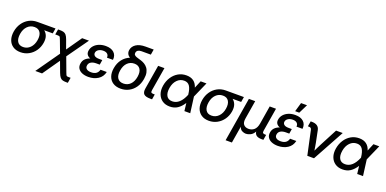

<svg xmlns="http://www.w3.org/2000/svg" viewBox="-7 -1738 5928 2951"><g transform="rotate(20 2957.0 -262.5)"><path d="M234.4 11.7Q160.6 11.7 110.6 -22Q60.5 -55.7 39.6 -115.2Q18.6 -174.8 31.2 -252.9Q44.4 -330.6 85 -389.9Q125.5 -449.2 186.5 -482.4Q247.6 -515.6 321.3 -515.6H618.7L604.5 -430.7H464.4Q500.5 -402.8 517.1 -356.9Q533.7 -311 522.9 -245.1Q510.7 -171.4 470.5 -113.3Q430.2 -55.2 369.1 -21.7Q308.1 11.7 234.4 11.7ZM310.1 -426.8H309.1Q243.2 -426.8 196 -380.1Q148.9 -333.5 135.7 -252.9Q122.6 -172.4 151.1 -124.8Q179.7 -77.1 246.1 -77.1Q312.5 -77.1 360.1 -125Q407.7 -172.9 420.9 -252.9Q434.1 -333 405 -379.9Q376 -426.8 310.1 -426.8Z M549.8 204.1 816.9 -175.3 742.7 -371.6Q731.9 -399.9 725.8 -411.9Q719.7 -423.8 709.7 -426.3Q699.7 -428.7 677.7 -428.7H646L660.6 -515.6H688.5Q725.6 -515.6 750.7 -509Q775.9 -502.4 794.4 -480.7Q813 -459 829.6 -413.1L881.8 -268.1L1054.2 -515.6H1166L919.9 -169.9L1005.4 60.1Q1014.6 84.5 1020 96.2Q1025.4 107.9 1032.7 112.8Q1038.6 116.2 1047.4 116.7Q1056.2 117.2 1070.3 117.2H1096.2L1082 204.1H1059.6Q1022.5 204.1 997.6 197.8Q972.7 191.4 954.3 169.4Q936 147.5 918.5 101.6L853.5 -73.2L660.6 204.1Z M1344.7 11.7Q1286.1 11.7 1242.2 -6.6Q1198.2 -24.9 1176.5 -59.6Q1154.8 -94.2 1163.1 -143.1Q1170.4 -189.9 1201.2 -220Q1231.9 -250 1278.3 -265.1Q1240.7 -278.8 1223.1 -305.4Q1205.6 -332 1212.4 -373Q1220.2 -418.9 1251.5 -453.6Q1282.7 -488.3 1331.3 -507.8Q1379.9 -527.3 1439 -527.3Q1527.3 -527.3 1574.5 -483.4Q1621.6 -439.5 1613.3 -364.7H1514.6Q1519 -401.4 1495.6 -423.6Q1472.2 -445.8 1426.3 -445.8Q1381.3 -445.8 1350.3 -425.5Q1319.3 -405.3 1314.5 -374Q1309.6 -345.2 1332.3 -325.2Q1355 -305.2 1409.2 -305.2H1460L1456.5 -281.7L1447.3 -226.1H1390.1Q1340.8 -226.1 1307.4 -207.3Q1273.9 -188.5 1267.6 -149.4Q1261.2 -112.3 1286.4 -91.1Q1311.5 -69.8 1360.8 -69.8Q1462.9 -69.8 1485.8 -156.7H1587.9Q1569.3 -74.2 1502 -31.2Q1434.6 11.7 1344.7 11.7Z M1872.6 11.7Q1798.3 11.7 1748 -20.5Q1697.8 -52.7 1676.5 -111.6Q1655.3 -170.4 1668.5 -249.5Q1683.1 -336.9 1730.5 -397.2Q1777.8 -457.5 1847.2 -484.4Q1817.4 -503.4 1804 -530.8Q1790.5 -558.1 1796.4 -594.7Q1806.6 -654.3 1862.3 -690.9Q1918 -727.5 2014.6 -727.5H2147.5L2132.8 -639.2H1981Q1907.2 -639.2 1898.4 -585.4Q1894.5 -562.5 1907.2 -549.1Q1919.9 -535.6 1942.1 -527.6Q1964.4 -519.5 1989.3 -512.7Q1997.6 -510.3 2005.9 -508.1Q2014.2 -505.9 2022 -502.9Q2050.3 -494.1 2079.1 -477.1Q2107.9 -460 2130.6 -431.2Q2153.3 -402.3 2163.1 -358.4Q2172.9 -314.5 2162.6 -252.4Q2149.4 -170.9 2108.4 -111.6Q2067.4 -52.2 2006.6 -20.3Q1945.8 11.7 1872.6 11.7ZM1886.7 -77.1Q1953.1 -77.1 1998.5 -122.1Q2043.9 -167 2057.6 -249Q2071.3 -332 2040.5 -377.4Q2009.8 -422.9 1943.8 -422.9Q1877.9 -422.9 1832 -377.7Q1786.1 -332.5 1772.5 -249Q1759.3 -166.5 1790 -121.8Q1820.8 -77.1 1886.7 -77.1Z M2355.5 0Q2278.3 0 2249.8 -28.6Q2221.2 -57.1 2232.4 -124L2297.4 -515.6H2400.4L2336.9 -134.3Q2332 -104.5 2340.8 -94.5Q2349.6 -84.5 2378.9 -84.5H2398.9L2385.3 0Z M2676.8 11.7Q2604 11.7 2553.7 -22.9Q2503.4 -57.6 2481.7 -118.2Q2460 -178.7 2472.7 -256.8Q2485.8 -335.4 2525.4 -396.5Q2564.9 -457.5 2624.8 -492.4Q2684.6 -527.3 2758.3 -527.3Q2900.9 -527.3 2941.9 -394L2992.7 -515.6H3087.9L2975.6 -261.2L3009.8 0H2914.6L2899.4 -127.4Q2856.4 -59.6 2802.7 -23.9Q2749 11.7 2676.8 11.7ZM2883.8 -255.4 2883.3 -259.3Q2873.5 -350.6 2843.3 -394.5Q2813 -438.5 2752.9 -438.5Q2686 -438.5 2638.4 -388.9Q2590.8 -339.4 2577.1 -257.3Q2563.5 -175.3 2591.3 -126.2Q2619.1 -77.1 2686 -77.1Q2811 -77.1 2883.8 -255.4Z M3315.9 11.7Q3242.2 11.7 3192.1 -22Q3142.1 -55.7 3121.1 -115.2Q3100.1 -174.8 3112.8 -252.9Q3126 -330.6 3166.5 -389.9Q3207 -449.2 3268.1 -482.4Q3329.1 -515.6 3402.8 -515.6H3700.2L3686 -430.7H3545.9Q3582 -402.8 3598.6 -356.9Q3615.2 -311 3604.5 -245.1Q3592.3 -171.4 3552 -113.3Q3511.7 -55.2 3450.7 -21.7Q3389.6 11.7 3315.9 11.7ZM3391.6 -426.8H3390.6Q3324.7 -426.8 3277.6 -380.1Q3230.5 -333.5 3217.3 -252.9Q3204.1 -172.4 3232.7 -124.8Q3261.2 -77.1 3327.6 -77.1Q3394 -77.1 3441.7 -125Q3489.3 -172.9 3502.4 -252.9Q3515.6 -333 3486.6 -379.9Q3457.5 -426.8 3391.6 -426.8Z M3662.6 204.1 3781.7 -515.6H3884.8L3835.4 -216.8Q3823.7 -146 3852.1 -113.3Q3880.4 -80.6 3933.1 -80.6Q3985.8 -80.6 4023.2 -113.3Q4060.5 -146 4072.8 -216.8L4122.1 -515.6H4225.1L4161.6 -131.8Q4157.7 -106.4 4167.2 -96.2Q4176.8 -85.9 4204.1 -85.9H4220.2L4206.1 0H4176.8Q4067.4 0 4059.1 -82Q4030.3 -31.7 3990.7 -13.7Q3951.2 4.4 3919.4 4.4Q3889.6 4.4 3857.7 -11.5Q3825.7 -27.3 3811 -70.8L3765.6 204.1Z M4444.8 11.7Q4386.2 11.7 4342.3 -6.6Q4298.3 -24.9 4276.6 -59.6Q4254.9 -94.2 4263.2 -143.1Q4270.5 -189.9 4301.3 -220Q4332 -250 4378.4 -265.1Q4340.8 -278.8 4323.2 -305.4Q4305.7 -332 4312.5 -373Q4320.3 -418.9 4351.6 -453.6Q4382.8 -488.3 4431.4 -507.8Q4480 -527.3 4539.1 -527.3Q4627.4 -527.3 4674.6 -483.4Q4721.7 -439.5 4713.4 -364.7H4614.7Q4619.1 -401.4 4595.7 -423.6Q4572.3 -445.8 4526.4 -445.8Q4481.4 -445.8 4450.4 -425.5Q4419.4 -405.3 4414.6 -374Q4409.7 -345.2 4432.4 -325.2Q4455.1 -305.2 4509.3 -305.2H4560.1L4556.6 -281.7L4547.4 -226.1H4490.2Q4440.9 -226.1 4407.5 -207.3Q4374 -188.5 4367.7 -149.4Q4361.3 -112.3 4386.5 -91.1Q4411.6 -69.8 4460.9 -69.8Q4563 -69.8 4585.9 -156.7H4688Q4669.4 -74.2 4602.1 -31.2Q4534.7 11.7 4444.8 11.7ZM4514.2 -581.1 4557.1 -729H4654.8L4581.5 -581.1Z M4924.8 0 4839.8 -394.5Q4835.4 -414.1 4825.2 -421.9Q4814.9 -429.7 4793.9 -429.7H4777.8L4792.5 -515.6H4810.5Q4923.8 -515.6 4940.9 -425.8L4980 -232.9Q4985.4 -202.1 4990.5 -172.1Q4995.6 -142.1 5000 -112.3Q5014.6 -142.6 5029.3 -172.6Q5043.9 -202.6 5059.6 -232.9L5207.5 -515.6H5316.4L5034.2 0Z M5502.9 11.7Q5430.2 11.7 5379.9 -22.9Q5329.6 -57.6 5307.9 -118.2Q5286.1 -178.7 5298.8 -256.8Q5312 -335.4 5351.6 -396.5Q5391.1 -457.5 5450.9 -492.4Q5510.7 -527.3 5584.5 -527.3Q5727.1 -527.3 5768.1 -394L5818.8 -515.6H5914.1L5801.8 -261.2L5835.9 0H5740.7L5725.6 -127.4Q5682.6 -59.6 5628.9 -23.9Q5575.2 11.7 5502.9 11.7ZM5710 -255.4 5709.5 -259.3Q5699.7 -350.6 5669.4 -394.5Q5639.2 -438.5 5579.1 -438.5Q5512.2 -438.5 5464.6 -388.9Q5417 -339.4 5403.3 -257.3Q5389.6 -175.3 5417.5 -126.2Q5445.3 -77.1 5512.2 -77.1Q5637.2 -77.1 5710 -255.4Z"/></g></svg>

Font: Inter Display Medium
Style: Italic
Weight: 500
Italic angle: -9.39999°
Designer: Rasmus Andersson
Foundry: rsms
Version: Version 4.000;git-a52131595